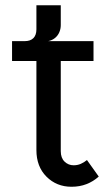

<svg xmlns="http://www.w3.org/2000/svg" viewBox="-20 -706 427 733"><path d="M253 7Q196 7 157.5 -31.5Q119 -70 119 -133V-473H26V-549H337V-473H212V-129Q212 -103 226.5 -89Q241 -75 261 -75Q276 -75 288.5 -80.5Q301 -86 312 -95L357 -32Q336 -13 310 -3Q284 7 253 7ZM75 -509V-549Q96 -549 107.5 -560.5Q119 -572 119 -594V-686H212V-610Q212 -596 206.5 -583Q201 -570 190 -561Q179 -552 164 -549Z"/></svg>

Font: Parkinsans
Style: Regular
Weight: 400
Designer: Red Stone, Indian Type Foundry
Foundry: Indian Type Foundry
Version: Version 1.000